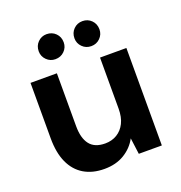

<svg xmlns="http://www.w3.org/2000/svg" viewBox="-128 -803 870 924"><g transform="rotate(-20 307.5 -340.5)"><path d="M252 12Q191 12 147.5 -14Q104 -40 81 -90.5Q58 -141 58 -215V-499H193V-228Q193 -167 218 -134.5Q243 -102 297 -102Q331 -102 357.5 -118Q384 -134 399 -164Q414 -194 414 -238V-499H549V0H431L420 -83Q397 -40 354 -14Q311 12 252 12ZM210 -565Q184 -565 165.5 -583.5Q147 -602 147 -628Q147 -656 165.5 -674.5Q184 -693 210 -693Q238 -693 256.5 -674.5Q275 -656 275 -628Q275 -602 256.5 -583.5Q238 -565 210 -565ZM394 -565Q367 -565 348.5 -583.5Q330 -602 330 -628Q330 -656 348.5 -674.5Q367 -693 394 -693Q421 -693 439.5 -674.5Q458 -656 458 -628Q458 -602 439.5 -583.5Q421 -565 394 -565Z"/></g></svg>

Font: DM Sans 20pt
Style: Bold
Weight: 700
Version: Version 4.004;gftools[0.9.30]